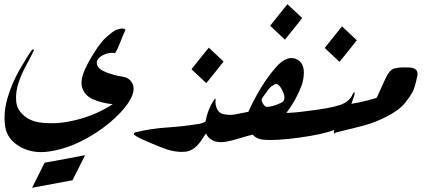

<svg xmlns="http://www.w3.org/2000/svg" viewBox="-20 -722 2019 912"><path d="M324.2 134.3Q275.9 143.1 228 152.1Q180.2 161.1 132.3 169.9L191.9 50.8Q296.4 32.2 384.3 15.1Z M78.1 -23.4Q13.2 -59.1 4.4 -122.6Q1.5 -142.1 1.5 -162.6Q1.5 -207 15.1 -254.4Q34.7 -323.2 70.6 -386.5Q106.4 -449.7 131.8 -484.9Q133.8 -487.3 136.2 -487.3Q137.2 -487.3 138.7 -486.8Q140.6 -486.3 140.6 -483.9Q140.6 -482.4 139.6 -480Q125 -449.2 102.5 -408Q80.1 -366.7 66.4 -323.7Q56.2 -290.5 56.2 -258.3Q56.2 -248.5 57.1 -239.3Q61 -197.8 99.6 -168Q133.3 -141.6 192.4 -137.7Q208.5 -136.7 224.6 -136.7Q265.6 -136.7 303.2 -144Q419.9 -165 515.6 -227.1Q464.8 -231.9 423.1 -249.8Q381.3 -267.6 369.6 -308.1Q367.2 -317.4 367.2 -328.1Q367.2 -367.2 401.9 -429.2Q446.3 -508.3 478 -538.6Q491.7 -552.2 512.9 -568.6Q534.2 -585 560.5 -586.4Q563.5 -586.4 570.3 -585Q575.2 -584 575.2 -580.1Q575.2 -578.1 574.2 -576.2Q561.5 -549.3 551.3 -521.2Q541 -493.2 526.4 -469.2Q519 -471.2 511.2 -471.2Q497.6 -471.2 481.9 -465.8Q456.1 -456.5 444.8 -439.9Q439.5 -432.1 439.5 -423.8Q439.5 -414.1 446.8 -403.3Q460 -383.3 520 -366.7Q540.5 -360.8 563 -357.7Q585.4 -354.5 598.6 -340.3Q614.7 -323.2 614.7 -300.3Q614.7 -272.9 591.3 -236.8Q559.6 -187.5 497.3 -136.2Q435.1 -85 361.3 -49.1Q287.6 -13.2 212.4 -2.4Q192.9 0.5 175.3 0.5Q122.1 0.5 78.1 -23.4Z M1042 -429.7Q1021.5 -403.3 1001 -377.9Q980.5 -352.5 960 -327.1L889.6 -393.1Q909.7 -418.9 930.4 -444.3Q951.2 -469.7 971.7 -495.6Z M991.7 -121.6Q975.6 -109.9 962.2 -92.5Q948.7 -75.2 937 -56.2Q905.3 -7.8 862.3 -1.5Q853 -0.5 842.8 -0.5Q811 -0.5 772.9 -12.2Q756.8 -17.1 693.6 -43.5Q630.4 -69.8 618.7 -81.1Q615.7 -84 615.7 -86.4Q615.7 -91.3 625.5 -93.8Q696.3 -111.3 774.4 -116.5Q852.5 -121.6 926.8 -133.8Q954.1 -138.7 975.6 -157.7Q981.9 -164.1 989.3 -164.1Q991.2 -164.1 993.2 -163.6Q1005.9 -159.7 1005.9 -147Q1005.9 -142.6 1004.4 -137.2Q1001 -125.5 991.7 -121.6Z M1415.5 -636.2Q1395 -609.9 1374.5 -584.5Q1354 -559.1 1333.5 -533.7L1263.2 -599.6Q1283.2 -625.5 1304 -650.9Q1324.7 -676.3 1345.2 -702.1Z M1195.3 -86.4Q1164.1 -79.1 1095.2 -58.6Q1056.2 -46.9 1028.8 -46.9Q1006.8 -46.9 992.2 -54.2Q953.1 -73.2 953.1 -118.2Q953.1 -129.4 955.6 -142.1Q967.3 -205.6 998 -249Q1001.5 -254.4 1002.9 -254.4Q1003.9 -254.4 1003.9 -251.5V-249Q1003.4 -243.7 1003.4 -238.3Q1003.4 -221.7 1010.3 -206.1Q1019.5 -185.1 1038.6 -180.7Q1055.7 -176.3 1072.8 -176.3Q1086.4 -176.3 1099.6 -179.2Q1129.9 -185.1 1159.7 -190.9Q1216.3 -315.9 1287.1 -398.4Q1327.6 -446.3 1364.3 -446.3Q1377.9 -446.3 1391.1 -439.5Q1423.3 -422.9 1423.3 -376.5Q1423.3 -353.5 1415.5 -323.7Q1386.2 -243.2 1333.3 -176.8Q1280.3 -110.4 1195.3 -86.4ZM1293.5 -324.2Q1269.5 -316.4 1255.9 -298.1Q1242.2 -279.8 1229 -261.7Q1223.1 -253.9 1223.1 -246.1Q1223.1 -239.7 1226.6 -233.9Q1233.9 -219.7 1245.1 -213.9Q1276.9 -215.3 1315.9 -233.9Q1331.1 -241.2 1331.1 -258.3Q1331.1 -267.6 1326.2 -280.8Q1312.5 -316.4 1293.5 -324.2Z M1674.8 -530.8Q1654.3 -504.4 1633.8 -479Q1613.3 -453.6 1592.8 -428.2L1522.5 -494.1Q1542.5 -520 1563.2 -545.4Q1584 -570.8 1604.5 -596.7Z M1230 -58.6Q1209 -60.5 1191.9 -71.8Q1174.8 -83 1173.8 -105Q1192.9 -179.7 1212.9 -232.4Q1221.7 -202.6 1261.5 -192.9Q1301.3 -183.1 1352.5 -186Q1394 -187.5 1489.5 -201.2Q1585 -214.8 1615.7 -232.4Q1645.5 -248.5 1658.7 -281.2Q1664.1 -288.6 1664.1 -279.3Q1664.1 -270 1662.6 -267.6Q1651.9 -232.4 1629.6 -179.9Q1607.4 -127.4 1570.3 -87.9Q1562.5 -86.9 1567.9 -105Q1517.1 -84.5 1403.6 -68.6Q1290 -52.7 1230 -58.6Z M1769.5 -257.3Q1782.7 -286.1 1807.6 -341.8Q1832.5 -397.5 1858.9 -397.5Q1877 -403.3 1923.3 -401.4Q1969.7 -399.4 1962.4 -361.8Q1950.7 -304.7 1938.7 -283.2Q1926.8 -261.7 1903.3 -232.4Q1873.5 -196.3 1813 -166.5Q1762.2 -140.6 1713.9 -127.4Q1665.5 -114.3 1613.8 -102.1Q1603.5 -99.6 1593.8 -97.2Q1584 -94.7 1573.7 -92.3L1596.2 -221.2Q1687 -231.4 1769.5 -257.3Z"/></svg>

Font: Aref Ruqaa
Style: Regular
Weight: 400
Designer: Abdullah Aref
Version: Version 1.002